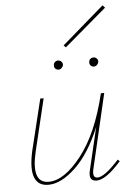

<svg xmlns="http://www.w3.org/2000/svg" viewBox="-57 -863 624 909"><g transform="rotate(-5 255.5 -409.0)"><path d="M476 -809 275 -638 265 -648 465 -821ZM232 -536Q222 -536 216 -542.5Q210 -549 211 -558Q211 -567 217 -573Q223 -579 232 -579Q241 -579 247.5 -573Q254 -567 254 -557Q253 -549 246.5 -542.5Q240 -536 232 -536ZM379 -558Q379 -567 385 -573Q391 -579 401 -579Q410 -579 416 -572.5Q422 -566 422 -557Q421 -549 414.5 -542.5Q408 -536 400 -536Q390 -536 384 -542.5Q378 -549 379 -558ZM473 -87 482 -79Q410 3 365 3Q324 3 338 -51L385 -250Q334 -127 265.5 -62Q197 3 136 3Q88 3 71.5 -37Q55 -77 73 -161L133 -407H149L90 -161Q54 -11 139 -11Q213 -11 295 -116Q377 -221 421 -407H437L354 -51Q345 -11 371 -11Q404 -11 473 -87Z"/></g></svg>

Font: EauTest Thin
Style: Italic
Weight: 250
Italic angle: -12°
Designer: Christian Thalmann (Catharsis Fonts)
Version: Version 0.001;PS 000.001;hotconv 1.0.88;makeotf.lib2.5.64775